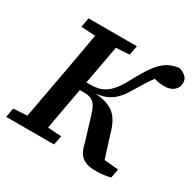

<svg xmlns="http://www.w3.org/2000/svg" viewBox="-152 -837 1019 1008"><g transform="rotate(30 357.0 -333.0)"><path d="M425 -88 383 -226Q375 -255 364.5 -275Q354 -295 337 -305Q320 -315 292 -315H211L218 -367H298Q324 -367 346 -372.5Q368 -378 387.5 -391Q407 -404 426.5 -428.5Q446 -453 466 -491Q493 -542 515.5 -576Q538 -610 559.5 -631Q581 -652 605 -662.5Q629 -673 658 -677Q682 -671 698.5 -656.5Q715 -642 715 -617Q715 -590 694 -572Q673 -554 637 -554Q607 -554 583 -561Q559 -568 546 -575L607 -601Q589 -580 574 -561Q559 -542 544 -518Q529 -494 507 -458Q489 -426 470 -403.5Q451 -381 429.5 -367.5Q408 -354 382 -347Q356 -340 323 -338L320 -341Q369 -340 402 -331Q435 -322 456.5 -305Q478 -288 492.5 -261.5Q507 -235 517 -198L568 -36L507 -67L646 -54L636 0Q619 5 595.5 8Q572 11 547 11Q509 11 485 1Q461 -9 447 -30.5Q433 -52 425 -88ZM-1 0 9 -56 138 -64H176L300 -56L289 0ZM81 0 147 -358Q161 -434 174.5 -510.5Q188 -587 201 -664H328L262 -306Q248 -230 234 -153Q220 -76 207 0ZM105 -607 115 -664H408L397 -607L272 -599H234Z"/></g></svg>

Font: Source Serif 4 SemiBold
Style: Italic
Weight: 600
Italic angle: -12°
Designer: Frank Grießhammer
Foundry: Adobe Systems Incorporated
Version: Version 4.004;hotconv 1.0.116;makeotfexe 2.5.65601